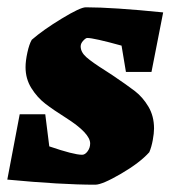

<svg xmlns="http://www.w3.org/2000/svg" viewBox="-23 -497 467 526"><path d="M399 -145Q399 -132 395.5 -113Q392 -94 386 -80Q360 -51 308.5 -21Q257 9 238 9Q144 9 -3 -5L31 -184H101L112 -96Q179 -73 202 -73Q210 -73 217 -82.5Q224 -92 224 -104Q224 -132 158 -174Q123 -196 101 -213Q79 -230 63 -255.5Q47 -281 47 -313Q47 -330 52 -353Q57 -376 64 -388Q95 -415 146 -446Q197 -477 212 -477Q286 -477 424 -463L392 -300H322L310 -372Q234 -393 216 -393Q212 -393 205 -385.5Q198 -378 198 -370Q198 -354 214 -340Q230 -326 265 -304L285 -291Q325 -264 346.5 -247.5Q368 -231 383.5 -205Q399 -179 399 -145Z"/></svg>

Font: Grenze Black
Style: Italic
Weight: 900
Italic angle: -10°
Designer: Renata Polastri
Foundry: Omnibus-Type
Version: Version 1.002; ttfautohint (v1.8)